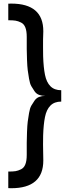

<svg xmlns="http://www.w3.org/2000/svg" viewBox="-20 -770 359 1041"><path d="M24.9 160.2Q49.8 160.2 64 158Q78.1 155.8 94 147.9Q109.9 140.1 117.4 121.1Q125 102.1 125 69.8V3.9Q125 -18.1 126.5 -54.9Q127.9 -91.8 130.4 -110.8Q132.8 -129.9 137.5 -157Q142.1 -184.1 149.7 -197Q157.2 -210 167.2 -224.4Q177.2 -238.8 192.1 -244.4Q207 -250 225.1 -250Q207 -250 191.9 -255.6Q176.8 -261.2 167 -275.6Q157.2 -290 149.7 -303Q142.1 -315.9 137.5 -343Q132.8 -370.1 130.4 -389.2Q127.9 -408.2 126.5 -445.1Q125 -481.9 125 -503.9V-569.8Q125 -602.1 117.4 -621.1Q109.9 -640.1 94 -647.9Q78.1 -655.8 64 -658Q49.8 -660.2 24.9 -660.2V-750Q33.2 -750.5 41 -750.5Q215.3 -750.5 214.8 -600.1Q212.9 -554.7 213.4 -514.6Q213.4 -488.3 213.9 -464.4Q215.8 -404.8 223.9 -364.5Q231.9 -324.2 253.4 -302.5Q274.9 -280.8 312 -280.8V-219.2Q274.9 -219.2 253.4 -197.5Q231.9 -175.8 223.9 -135.5Q215.8 -95.2 213.9 -35.6Q212.9 -11.7 213.4 14.6Q213.4 54.2 214.8 100.1Q214.8 250.5 41 250.5Q33.2 250.5 24.9 250Z"/></svg>

Font: Carme
Style: Regular
Weight: 400
Version: 1.000